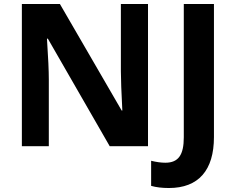

<svg xmlns="http://www.w3.org/2000/svg" viewBox="-20 -734 1184 964"><path d="M723.1 -713.9H586.9V-376C586.9 -337.4 589.4 -272 594.2 -179.2H590.8L280.8 -713.9H89.8V0H225.1V-335.9C225.1 -376.5 222.2 -444.8 215.8 -540H220.2L530.8 0H723.1ZM828.1 210C977.1 210 1054.2 120.6 1054.2 -45.9V-713.9H902.8V-44.9C902.8 43 876.5 83 810.1 83C788.6 83 764.6 79.6 738.8 73.2V199.2C764.2 206.5 793.9 210 828.1 210Z"/></svg>

Font: Noto Reveo Sans
Style: Bold
Weight: 700
Designer: Monotype Design team
Foundry: Monotype Imaging Inc.
Version: Version 1.04